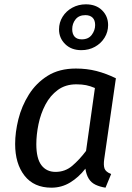

<svg xmlns="http://www.w3.org/2000/svg" viewBox="-20 -856 609 888"><path d="M331 -539Q382 -539 426.5 -527.5Q471 -516 516 -494L462 -120Q458 -92 463.5 -76.5Q469 -61 494 -51L468 12Q442 8 422 -1.5Q402 -11 390.5 -29.5Q379 -48 375 -76Q344 -36 304.5 -12Q265 12 218 12Q137 12 93.5 -43.5Q50 -99 50 -190Q50 -244 65 -304.5Q80 -365 113.5 -418.5Q147 -472 200.5 -505.5Q254 -539 331 -539ZM333 -466Q283 -466 247.5 -440Q212 -414 190 -372Q168 -330 158 -281.5Q148 -233 148 -189Q148 -123 171.5 -92Q195 -61 237 -61Q281 -61 314 -89Q347 -117 378 -158L419 -449Q398 -458 378.5 -462Q359 -466 333 -466ZM377 -836Q424 -836 452 -808.5Q480 -781 480 -740Q480 -708 463.5 -681.5Q447 -655 419 -639.5Q391 -624 356 -624Q310 -624 281.5 -652Q253 -680 253 -720Q253 -752 269.5 -778.5Q286 -805 314.5 -820.5Q343 -836 377 -836ZM375 -786Q345 -786 329.5 -766.5Q314 -747 314 -721Q314 -699 325 -686.5Q336 -674 358 -674Q389 -674 404.5 -695Q420 -716 420 -740Q420 -763 408 -774.5Q396 -786 375 -786Z"/></svg>

Font: Fira Sans Variable
Style: Italic
Weight: 397
Italic angle: -8°
Designer: Carrois Corporate & Edenspiekermann AG
Foundry: Carrois Corporate GbR & Edenspiekermann AG
Version: Version 4.202